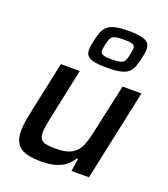

<svg xmlns="http://www.w3.org/2000/svg" viewBox="-145 -900 888 1012"><g transform="rotate(20 298.5 -394.5)"><path d="M359 -575C487 -575 498 -608 516 -685C521 -706 524 -723 524 -737C524 -777 499 -797 403 -797C277 -797 265 -762 247 -685C242 -665 239 -647 239 -633C239 -593 264 -575 359 -575ZM369 -625C318 -625 305 -632 305 -653C305 -661 307 -672 310 -685C321 -732 324 -745 394 -745C444 -745 457 -739 457 -718C457 -709 455 -699 452 -685C442 -638 440 -625 369 -625ZM204 8C294 8 343 -21 375 -71H382L371 0H469L578 -510H472L415 -249C393 -145 376 -82 255 -82C185 -82 159 -89 159 -141C159 -160 165 -190 172 -226L232 -510H126L62 -209C54 -172 49 -137 49 -112C49 -30 83 8 204 8Z"/></g></svg>

Font: Saira UNSAM Medium Italic
Style: Regular
Weight: 500
Italic angle: -12°
Designer: Hector Gatti with collaboration of the Omnibus-Type team
Foundry: Omnibus-Type
Version: Version 0.072;PS 000.072;hotconv 1.0.88;makeotf.lib2.5.64775